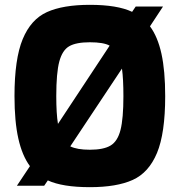

<svg xmlns="http://www.w3.org/2000/svg" viewBox="-20 -769 744 795"><path d="M664 -371Q664 -217 630 -135.5Q596 -54 529.5 -24Q463 6 352 6Q239 6 178 -22L163 0H50L104 -81Q72 -124 56 -195Q40 -266 40 -371Q40 -525 74 -607Q108 -689 174.5 -719Q241 -749 352 -749Q466 -749 527 -720L542 -742H655L601 -660Q633 -617 648.5 -546.5Q664 -476 664 -371ZM220 -256 434 -580Q409 -594 352 -594Q295 -594 266.5 -577.5Q238 -561 225.5 -514Q213 -467 213 -371Q213 -298 220 -256ZM491 -371Q491 -442 485 -485L271 -163Q299 -149 352 -149Q409 -149 438 -166.5Q467 -184 479 -231Q491 -278 491 -371Z"/></svg>

Font: Exo ExtraBold
Style: Regular
Weight: 800
Designer: Natanael Gama
Foundry: Natanael Gama
Version: Version 1.500